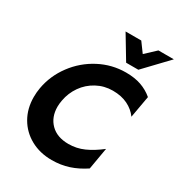

<svg xmlns="http://www.w3.org/2000/svg" viewBox="-219 -1085 1150 1240"><g transform="rotate(30 356.0 -465.0)"><path d="M395 -130Q310 -130 262 -178Q214 -226 214 -304Q214 -325 219 -352Q230 -413 265 -463Q300 -513 354.5 -542.5Q409 -572 473 -572Q537 -572 584 -549Q631 -526 660 -486L689 -649Q650 -682 601.5 -699Q553 -716 488 -716Q384 -716 291.5 -667.5Q199 -619 136.5 -535Q74 -451 56 -350Q50 -316 50 -282Q50 -196 88.5 -129Q127 -62 196 -24Q265 14 353 14Q420 14 478.5 -5Q537 -24 594 -62L622 -224Q563 -178 509 -154Q455 -130 395 -130ZM597 -944 521 -873 469 -944H352L456 -771H547L712 -944Z"/></g></svg>

Font: Geom Bold
Style: Bold Italic
Weight: 700
Italic angle: -10°
Version: Version 1.102